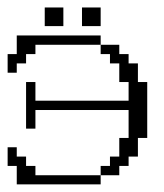

<svg xmlns="http://www.w3.org/2000/svg" viewBox="-20 -483 430 503"><path d="M23.9 0V-48.3H0V-97.2H23.9V-72.8H48.3V-48.3H72.8V-23.9H243.7V0ZM243.7 -23.9V-48.3H268.1V-72.8H292.5V-121.6H316.9V-194.8H72.8V-146H48.3V-268.1H72.8V-219.2H316.9V-268.1H292.5V-316.9H268.1V-341.3H243.7V-365.7H292.5V-341.3H316.9V-316.9H341.3V-268.1H365.7V-121.6H341.3V-72.8H316.9V-48.3H292.5V-23.9ZM0 -292.5V-341.3H23.9V-390.1H243.7V-365.7H72.8V-341.3H48.3V-316.9H23.9V-292.5ZM97.2 -414.6V-463.4H146V-414.6ZM194.8 -414.6V-463.4H243.7V-414.6Z"/></svg>

Font: FS Mondwest Regular
Style: Regular
Weight: 400
Designer: NZWStudios2024
Foundry: https://fontstruct.com
Version: Version 1.0